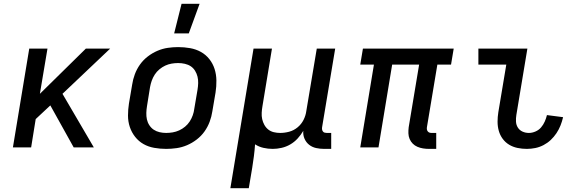

<svg xmlns="http://www.w3.org/2000/svg" viewBox="-20 -776 3040 1011"><path d="M368 0 245 -221 168 -149 144 0H48L134 -520H230L190 -282L432 -520H560L309 -282L474 0Z M855 8Q823 8 792 2.5Q761 -3 735.5 -17.5Q710 -32 691.5 -55.5Q673 -79 663.5 -107.5Q654 -136 654 -167.5Q654 -199 659 -231L676 -331Q680 -358 690 -385Q700 -412 717 -436Q734 -460 758 -478.5Q782 -497 809 -508.5Q836 -520 863.5 -524Q891 -528 918 -528Q950 -528 981 -522.5Q1012 -517 1038 -502.5Q1064 -488 1082.5 -464.5Q1101 -441 1110 -412.5Q1119 -384 1119.5 -352.5Q1120 -321 1115 -289L1098 -189Q1094 -162 1084 -135Q1074 -108 1057 -84Q1040 -60 1016 -41.5Q992 -23 965 -11.5Q938 0 910 4Q882 8 855 8ZM855 -76Q872 -76 889.5 -79Q907 -82 923.5 -89.5Q940 -97 954.5 -109Q969 -121 979 -136.5Q989 -152 995 -169Q1001 -186 1003 -203L1020 -303Q1023 -321 1023.5 -338.5Q1024 -356 1020 -372.5Q1016 -389 1007 -403.5Q998 -418 984.5 -427Q971 -436 953.5 -440Q936 -444 918 -444Q901 -444 883.5 -441Q866 -438 850 -430.5Q834 -423 819.5 -411Q805 -399 795 -383.5Q785 -368 779 -351Q773 -334 770 -317L754 -217Q751 -199 750.5 -181.5Q750 -164 753.5 -147.5Q757 -131 766.5 -116.5Q776 -102 789.5 -93Q803 -84 820 -80Q837 -76 855 -76ZM897 -600 936 -756H1031L974 -600Z M1193 215 1315 -520H1412L1362 -217Q1359 -200 1358 -182.5Q1357 -165 1360.5 -149Q1364 -133 1372 -118.5Q1380 -104 1392.5 -94Q1405 -84 1421.5 -80Q1438 -76 1455 -76Q1479 -76 1503 -82.5Q1527 -89 1547 -105.5Q1567 -122 1578.5 -145Q1590 -168 1593 -192L1648 -520H1745L1676 -106Q1675 -100 1676 -94Q1677 -88 1680.5 -83.5Q1684 -79 1689.5 -77.5Q1695 -76 1701 -76H1724V8H1687Q1665 8 1644.5 3.5Q1624 -1 1608 -13.5Q1592 -26 1583.5 -45.5Q1575 -65 1577 -87Q1564 -65 1547 -46.5Q1530 -28 1508.5 -15.5Q1487 -3 1463 2.5Q1439 8 1416 8Q1391 8 1367 2.5Q1343 -3 1323 -16Q1321 15 1317 46Q1313 77 1308 108L1290 215Z M2277 8H2239Q2223 8 2207.5 5.5Q2192 3 2178 -3Q2164 -9 2153.5 -19.5Q2143 -30 2137 -44Q2131 -58 2130.5 -74Q2130 -90 2132 -106L2187 -436H2045L1973 0H1877L1949 -436H1877L1891 -520H2369L2355 -436H2283L2228 -106Q2227 -100 2228 -94Q2229 -88 2233 -83.5Q2237 -79 2242 -77.5Q2247 -76 2253 -76H2277Z M2754 8Q2729 8 2705 3Q2681 -2 2661 -14Q2641 -26 2627 -45Q2613 -64 2606.5 -87Q2600 -110 2600 -135Q2600 -160 2604 -185L2646 -436H2499V-520H2757L2699 -171Q2696 -153 2697 -135.5Q2698 -118 2707 -104Q2716 -90 2731.5 -83Q2747 -76 2765 -76Q2782 -76 2799.5 -83.5Q2817 -91 2829 -105Q2841 -119 2848.5 -136Q2856 -153 2860 -170L2945 -159Q2940 -137 2931.5 -115.5Q2923 -94 2910 -74.5Q2897 -55 2880 -39Q2863 -23 2842 -12Q2821 -1 2798.5 3.5Q2776 8 2754 8Z"/></svg>

Font: Iosevka Medium Extended
Style: Italic
Weight: 500
Width: 7
Italic angle: -9°
Monospace: yes
Designer: Belleve Invis
Foundry: Belleve Invis
Version: Version 32.5.0; ttfautohint (v1.8.4)